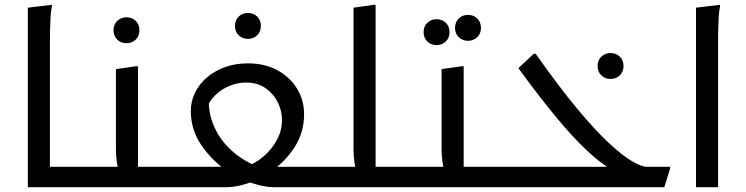

<svg xmlns="http://www.w3.org/2000/svg" viewBox="-20 -780 3108 800"><path d="M158 0V-85H336V-20L316 0ZM96 -748 196 -760V-752Q192 -734 190.5 -707Q189 -680 188.5 -652Q188 -624 188 -604V0H96Z M336 -85H509L475 -64Q471 -78 467 -103.5Q463 -129 463 -160V-492L547 -504H555V-47L517 -85H703V-20L683 0H316V-65ZM507 -600Q484 -600 468.5 -615Q453 -630 453 -654Q453 -678 468.5 -693Q484 -708 507 -708Q530 -708 545.5 -693Q561 -678 561 -654Q561 -630 545.5 -615Q530 -600 507 -600Z M1013 -516Q1083 -516 1135.5 -487.5Q1188 -459 1217.5 -411Q1247 -363 1247 -304Q1247 -228 1207.5 -167Q1168 -106 1109 -65L1091 -85H1338L1339 -20L1319 0H1124Q1094 0 1061.5 -8Q1029 -16 997 -29H1047Q1016 -16 984 -8Q952 0 923 0H683V-65L703 -85H947L930 -65Q866 -108 820.5 -173Q775 -238 775 -318Q775 -356 791.5 -391.5Q808 -427 839.5 -455Q871 -483 915 -499.5Q959 -516 1013 -516ZM839 -325 850 -383Q847 -318 866 -268Q885 -218 916.5 -182Q948 -146 983 -123Q1018 -100 1045 -89L1009 -87Q1045 -100 1078.5 -128.5Q1112 -157 1133.5 -196.5Q1155 -236 1155 -280Q1155 -317 1138 -352.5Q1121 -388 1087.5 -412Q1054 -436 1005 -436Q972 -436 938.5 -423Q905 -410 878.5 -385Q852 -360 839 -325ZM1013 -618Q990 -618 974.5 -633Q959 -648 959 -672Q959 -696 974.5 -711Q990 -726 1013 -726Q1036 -726 1051.5 -711Q1067 -696 1067 -672Q1067 -648 1051.5 -633Q1036 -618 1013 -618Z M1299 0V-65L1319 -85H1499L1465 -64Q1461 -78 1457 -103.5Q1453 -129 1453 -160V-748L1537 -760H1545V-42L1507 -85H1693V-20L1673 0Z M1693 -85H1866L1832 -64Q1828 -78 1824 -103.5Q1820 -129 1820 -160V-492L1904 -504H1912V-47L1874 -85H2060V-20L2040 0H1673V-65ZM1930 -610Q1907 -610 1891.5 -625Q1876 -640 1876 -664Q1876 -688 1891.5 -703Q1907 -718 1930 -718Q1953 -718 1968.5 -703Q1984 -688 1984 -664Q1984 -640 1968.5 -625Q1953 -610 1930 -610ZM1799 -592Q1776 -592 1760.5 -607Q1745 -622 1745 -646Q1745 -670 1760.5 -685Q1776 -700 1799 -700Q1822 -700 1837.5 -685Q1853 -670 1853 -646Q1853 -622 1837.5 -607Q1822 -592 1799 -592Z M2040 0V-65L2060 -85H2555L2530 -73Q2482 -99 2421.5 -156.5Q2361 -214 2290.5 -300Q2220 -386 2140 -496L2204 -556H2212Q2307 -421 2382.5 -330Q2458 -239 2515.5 -185.5Q2573 -132 2613 -108.5Q2653 -85 2677 -85H2772V-77L2748 0ZM2524 -451Q2501 -451 2485.5 -466Q2470 -481 2470 -505Q2470 -529 2485.5 -544Q2501 -559 2524 -559Q2547 -559 2562.5 -544Q2578 -529 2578 -505Q2578 -481 2562.5 -466Q2547 -451 2524 -451Z M2880 -748 2980 -760V-752Q2976 -734 2974.5 -707Q2973 -680 2972.5 -652Q2972 -624 2972 -604V0H2880Z"/></svg>

Font: Kufam
Style: Regular
Weight: 400
Designer: Wael Morcos, Artur Schmal
Foundry: Original Type
Version: Version 1.301; ttfautohint (v1.8.3)